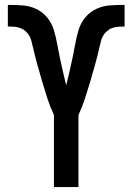

<svg xmlns="http://www.w3.org/2000/svg" viewBox="-20 -763 540 783"><path d="M200 0V-294Q185 -326 174 -359.5Q163 -393 153 -427Q143 -461 133.5 -495Q124 -529 116 -563V-565Q112 -578 109.5 -590.5Q107 -603 101 -614.5Q95 -626 85 -635Q75 -644 63 -648.5Q51 -653 38 -654Q25 -655 12 -655V-743H14Q43 -743 72 -741Q101 -739 127.5 -726.5Q154 -714 172.5 -691.5Q191 -669 199.5 -641Q208 -613 213 -584.5Q218 -556 224 -528Q230 -500 236.5 -471.5Q243 -443 250 -415Q257 -443 263.5 -471.5Q270 -500 276 -528Q282 -556 287 -584.5Q292 -613 300.5 -641Q309 -669 327.5 -691.5Q346 -714 372.5 -726.5Q399 -739 428 -741Q457 -743 486 -743H488V-655Q475 -655 462 -654Q449 -653 437 -648.5Q425 -644 415 -635Q405 -626 399 -614.5Q393 -603 390.5 -590.5Q388 -578 384 -565V-563Q376 -529 366.5 -495Q357 -461 347 -427Q337 -393 326 -359.5Q315 -326 300 -294V0Z"/></svg>

Font: Iosevka SS18 Semibold
Style: Regular
Weight: 600
Monospace: yes
Designer: Belleve Invis
Foundry: Belleve Invis
Version: Version 25.1.1; ttfautohint (v1.8.4)